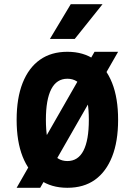

<svg xmlns="http://www.w3.org/2000/svg" viewBox="-20 -874 640 912"><path d="M429 -628H541L171 18H59ZM300 18Q223 18 169.5 -20Q116 -58 87.5 -130Q59 -202 59 -305Q59 -408 87.5 -480Q116 -552 169.5 -590Q223 -628 300 -628Q377 -628 430.5 -590Q484 -552 512.5 -480Q541 -408 541 -305Q541 -202 512.5 -130Q484 -58 431 -20Q378 18 300 18ZM300 -109Q351 -109 376.5 -158.5Q402 -208 402 -305Q402 -401 376.5 -450.5Q351 -500 300 -500Q249 -500 223.5 -450.5Q198 -401 198 -305Q198 -208 223.5 -158.5Q249 -109 300 -109ZM217 -689 316 -854H467L335 -689Z"/></svg>

Font: Martian Mono Condensed SemiBold
Style: Regular
Weight: 600
Width: 3
Designer: Roman Shamin
Foundry: Evil Martians
Version: Version 1.000